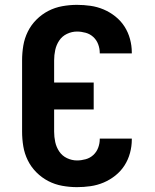

<svg xmlns="http://www.w3.org/2000/svg" viewBox="-20 -763 640 791"><path d="M297 8Q267 8 236.5 2.5Q206 -3 179 -17Q152 -31 130 -53Q108 -75 94.5 -102.5Q81 -130 76 -160Q71 -190 71 -221V-514Q71 -545 76 -575Q81 -605 94.5 -632.5Q108 -660 130 -682Q152 -704 179 -718Q206 -732 236.5 -737.5Q267 -743 297 -743Q325 -743 353 -739Q381 -735 407 -724Q433 -713 455.5 -695Q478 -677 493 -653.5Q508 -630 515.5 -602.5Q523 -575 523 -547V-543H391V-545Q391 -563 384.5 -580.5Q378 -598 364.5 -610.5Q351 -623 333 -628Q315 -633 297 -633Q276 -633 256 -623.5Q236 -614 224 -596Q212 -578 207.5 -557Q203 -536 203 -514V-423H366V-312H203V-221Q203 -199 207.5 -178Q212 -157 224 -139Q236 -121 256 -111.5Q276 -102 297 -102Q315 -102 333 -107Q351 -112 364.5 -124.5Q378 -137 384.5 -154.5Q391 -172 391 -190V-192H523V-188Q523 -160 515.5 -132.5Q508 -105 493 -81.5Q478 -58 455.5 -40Q433 -22 407 -11Q381 0 353 4Q325 8 297 8Z"/></svg>

Font: Iosevka Extrabold Extended
Style: Regular
Weight: 800
Width: 7
Monospace: yes
Designer: Belleve Invis
Foundry: Belleve Invis
Version: Version 32.5.0; ttfautohint (v1.8.4)